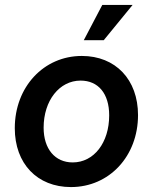

<svg xmlns="http://www.w3.org/2000/svg" viewBox="-20 -743 621 779"><path d="M268 16C423 16 540 -109 540 -276C540 -420 449 -516 312 -516C157 -516 40 -390 40 -223C40 -79 131 16 268 16ZM275 -84C203 -84 157 -139 157 -225C157 -335 221 -416 307 -416C379 -416 423 -363 423 -275C423 -164 361 -84 275 -84ZM320 -580H401L518 -723H395Z"/></svg>

Font: Uncut Sans Semibold Italic
Style: Regular
Weight: 600
Italic angle: -11°
Designer: Kasper Nordkvist
Foundry: UNCUT.wtf
Version: Version 1.304;Glyphs 3.2 (3246)